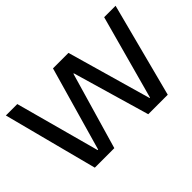

<svg xmlns="http://www.w3.org/2000/svg" viewBox="-95 -789 1039 1039"><g transform="rotate(-45 424.5 -270.0)"><path d="M4.7 -540H92.1L223.4 -56.6H227.4L365.3 -540H483.7L621.6 -56.6H624.6L756.9 -540H844.3L703.6 0H554.3L426.1 -441.1H422.9L294.7 0H145.4Z"/></g></svg>

Font: Pathway Extreme 8pt Thin
Style: Regular
Weight: 100
Designer: Eduardo Rodriguez Tunni
Foundry: Eduardo Rodriguez Tunni
Version: Version 1.000